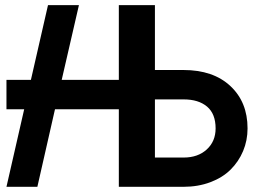

<svg xmlns="http://www.w3.org/2000/svg" viewBox="-20 -720 989 740"><path d="M438 0V-298.8H191.9L124 0H4.9L73.2 -298.8H4.9V-412.1H99.1L165 -700.2H284.2L217.8 -412.1H438V-700.2H577.1V-450.2H687Q801.8 -450.2 867.9 -388.4Q934.1 -326.7 934.1 -225.1Q934.1 -178.7 917 -137.9Q899.9 -97.2 868.9 -66.4Q837.9 -35.6 790.8 -17.8Q743.7 0 687 0ZM577.1 -112.8H688Q742.7 -112.8 776.9 -144Q811 -175.3 811 -225.1Q811 -281.2 778.1 -309.1Q745.1 -336.9 688 -336.9H577.1Z"/></svg>

Font: Cakra Normal
Style: Regular
Weight: 400
Designer: Lucia Kollert, Vojtech Kollert
Foundry: OoM Type
Version: Version 1.000;Glyphs 3.1.1 (3148)